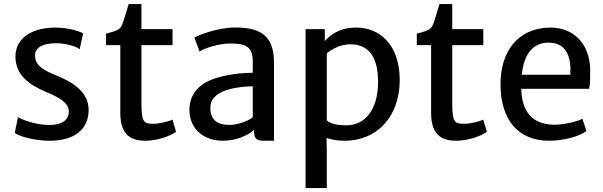

<svg xmlns="http://www.w3.org/2000/svg" viewBox="-20 -704 3052 971"><path d="M54.7 -31.7C81.1 -12.7 155.8 7.8 231.9 7.8C352.5 7.8 428.2 -46.9 428.2 -147.9C428.2 -243.2 339.8 -292 265.1 -322.3C197.3 -349.6 155.8 -374 157.2 -425.8C158.2 -461.9 194.3 -485.4 262.7 -485.4C314.5 -485.4 365.7 -469.2 382.8 -454.6L400.4 -535.6C383.8 -544.9 326.7 -564.5 259.3 -564.5C148.9 -564.5 59.6 -516.6 58.1 -419.9C57.1 -326.7 124.5 -276.4 213.4 -238.8C276.9 -211.9 328.1 -185.5 328.1 -140.1C328.1 -96.7 292.5 -71.3 227.1 -71.8C156.2 -72.8 85.9 -101.1 70.8 -111.8Z M588.4 -133.3C588.4 -18.1 645 7.8 716.8 7.8C772.9 7.8 840.3 -15.1 870.6 -37.6L852.1 -99.1C833.5 -89.4 785.6 -78.1 756.8 -78.1C703.6 -78.1 695.3 -86.9 695.3 -193.8V-475.6H852.5V-556.6H695.3V-683.6H630.9C617.2 -639.2 607.4 -604 598.6 -581.5C586.9 -549.8 564.9 -547.9 516.1 -533.7V-475.6H588.4Z M938 -148.9C938 -51.3 1009.8 7.8 1108.4 7.8C1174.3 7.8 1234.9 -19.5 1264.6 -46.9V-43C1264.6 5.4 1284.7 7.8 1321.8 7.8H1365.7V-387.7C1365.7 -533.7 1285.6 -564.9 1167.5 -564.9C1081.1 -564.9 983.4 -526.4 962.9 -513.7L989.3 -443.4C1014.6 -461.4 1090.8 -483.9 1139.6 -483.9C1220.2 -483.9 1258.3 -471.7 1258.3 -392.1V-335.9C1195.3 -335.9 1110.8 -325.7 1046.4 -299.8C980 -272.5 938 -221.2 938 -148.9ZM1043.9 -158.2C1043.9 -201.2 1069.8 -223.6 1106 -240.7C1146 -259.8 1217.8 -267.6 1258.3 -267.6V-111.8C1247.1 -98.6 1189.9 -72.3 1140.1 -72.3C1075.2 -72.3 1043.9 -101.6 1043.9 -158.2Z M1631.3 -6.3C1654.3 1.5 1685.5 7.8 1722.7 7.8C1891.1 7.8 2001.5 -118.7 2001.5 -298.8C2001.5 -479.5 1898.9 -564.5 1781.7 -564.5C1691.4 -564.5 1647.5 -522.9 1622.6 -496.6V-556.6H1525.4V247.1H1632.8V67.9ZM1632.8 -95.2V-434.6C1656.2 -453.1 1698.7 -480 1752 -480C1842.8 -480 1893.6 -418 1892.1 -284.2C1890.1 -144.5 1822.3 -70.3 1732.9 -70.3C1685.5 -70.3 1653.3 -77.1 1632.8 -95.2Z M2160.2 -133.3C2160.2 -18.1 2216.8 7.8 2288.6 7.8C2344.7 7.8 2412.1 -15.1 2442.4 -37.6L2423.8 -99.1C2405.3 -89.4 2357.4 -78.1 2328.6 -78.1C2275.4 -78.1 2267.1 -86.9 2267.1 -193.8V-475.6H2424.3V-556.6H2267.1V-683.6H2202.6C2189 -639.2 2179.2 -604 2170.4 -581.5C2158.7 -549.8 2136.7 -547.9 2087.9 -533.7V-475.6H2160.2Z M2511.2 -279.3C2511.2 -98.6 2599.6 7.8 2757.8 7.8C2824.7 7.8 2909.2 -12.2 2945.8 -42L2925.3 -103.5C2897.9 -87.4 2823.7 -73.2 2786.6 -73.2C2695.8 -73.2 2623 -114.3 2616.7 -245.1C2616.7 -248.5 2616.2 -251.5 2616.2 -254.9H2959.5C2964.8 -279.8 2964.8 -312.5 2964.8 -354.5C2960.4 -493.7 2870.6 -566.4 2759.8 -564.5C2596.7 -561.5 2511.2 -441.4 2511.2 -279.3ZM2618.7 -326.2C2631.3 -446.3 2687 -488.3 2753.9 -488.3C2851.6 -488.3 2869.1 -405.8 2864.3 -326.2Z"/></svg>

Font: Merriweather Sans
Style: Regular
Weight: 400
Designer: Eben Sorkin ( eben@eyebytes.com )
Foundry: Eben Sorkin
Version: Version 1.003